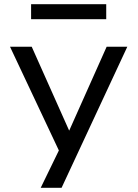

<svg xmlns="http://www.w3.org/2000/svg" viewBox="-20 -720 659 920"><path d="M175 180 280 -36V39L28 -496H132L311 -95H312L491 -496H590L275 180ZM129 -628V-700H489V-628Z"/></svg>

Font: Nunito Sans 7pt SemiExpanded
Style: Regular
Weight: 400
Width: 6
Designer: Vernon Adams
Foundry: Vernon Adams
Version: Version 3.101;gftools[0.9.27]